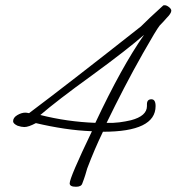

<svg xmlns="http://www.w3.org/2000/svg" viewBox="-20 -694 674 733"><path d="M270 19Q246 19 246 6Q246 -16 331 -193Q279 -195 225.5 -203Q172 -211 117 -224Q89 -209 73 -209Q62 -209 47 -214Q30 -222 30 -231Q30 -245 46 -254.5Q62 -264 77 -264Q79 -264 82.5 -263.5Q86 -263 91 -262Q163 -316 269.5 -398.5Q376 -481 518 -593Q532 -607 553.5 -627.5Q575 -648 603 -673Q604 -674 609 -674Q616 -674 625 -667Q634 -660 634 -653Q634 -643 615 -624Q609 -617 603 -610.5Q597 -604 590 -597Q577 -581 526 -491Q488 -424 453.5 -357.5Q419 -291 387 -225Q413 -224 436 -227Q459 -230 480 -235Q541 -251 541 -289V-296Q541 -315 558 -315Q574 -315 574 -289Q574 -191 373 -191Q357 -158 342 -123Q327 -88 313 -51Q310 -40 305.5 -25.5Q301 -11 294 7Q290 19 270 19ZM344 -225Q445 -440 530 -561Q498 -533 448.5 -494.5Q399 -456 332 -407Q264 -358 214 -319.5Q164 -281 134 -255Q237 -229 344 -225Z"/></svg>

Font: Oooh Baby
Style: Regular
Weight: 400
Designer: Robert E. Leuschke
Foundry: Robert E. Leuschke
Version: Version 1.011; ttfautohint (v1.8.3)